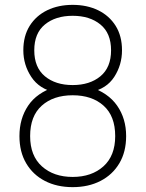

<svg xmlns="http://www.w3.org/2000/svg" viewBox="-20 -755 599 790"><path d="M279 15Q214 15 164.8 -10.5Q115.5 -36 87.8 -83Q60 -130 60 -195Q60 -267 95.8 -320.2Q131.5 -373.5 207 -398V-375Q142 -388.5 109 -438.2Q76 -488 76 -548Q76 -607 102.2 -648.8Q128.5 -690.5 174.2 -712.8Q220 -735 279 -735Q338 -735 383.8 -712.8Q429.5 -690.5 455.8 -648.8Q482 -607 482 -548Q482 -488 450.2 -438.8Q418.5 -389.5 353 -376L349 -398Q425 -373.5 462 -320.2Q499 -267 499 -195Q499 -130 471 -83Q443 -36 393.5 -10.5Q344 15 279 15ZM279 -27Q357 -27 405.5 -70.5Q454 -114 454 -195Q454 -277.5 406.2 -320.2Q358.5 -363 279 -363Q199.5 -363 151.8 -320.2Q104 -277.5 104 -195Q104 -114 152.5 -70.5Q201 -27 279 -27ZM279 -405Q349.5 -405 393.2 -441.2Q437 -477.5 437 -548Q437 -618.5 393.2 -654.2Q349.5 -690 279 -690Q208.5 -690 164.8 -654.2Q121 -618.5 121 -548Q121 -477.5 164.8 -441.2Q208.5 -405 279 -405Z"/></svg>

Font: Manrope ExtraLight ExtraLight
Style: Regular
Weight: 250
Version: Version 4.501